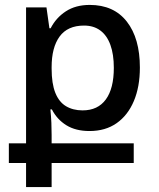

<svg xmlns="http://www.w3.org/2000/svg" viewBox="-20 -524 648 781"><path d="M86 237V139H16V59H86V-494H169L181 -409H186Q208 -452 248 -478Q288 -504 345 -504Q443 -504 496 -436Q549 -368 549 -249Q549 -171 524.5 -113Q500 -55 454.5 -23Q409 9 344 9Q288 9 250 -14.5Q212 -38 191 -79H185Q188 -49 189 -24Q190 1 190 25V59H524V139H190V237ZM316 -75Q378 -75 410.5 -119.5Q443 -164 443 -248Q443 -303 429 -341.5Q415 -380 388 -400Q361 -420 322 -420Q255 -420 222.5 -375.5Q190 -331 190 -251V-245Q190 -184 205 -146.5Q220 -109 248.5 -92Q277 -75 316 -75Z"/></svg>

Font: Noto Sans Armenian Medium
Style: Regular
Weight: 500
Designer: Monotype Design Team
Foundry: Monotype Imaging Inc.
Version: Version 2.007